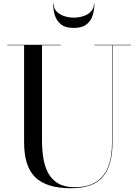

<svg xmlns="http://www.w3.org/2000/svg" viewBox="-20 -989 738 1024"><path d="M679 -750V-747.5H580V-230Q580 -106.5 528.5 -45.8Q477 15 358.5 15Q229 15 168.8 -42.8Q108.5 -100.5 108.5 -230V-747.5H19V-750H304V-747.5H204V-240Q204 -190.5 211.2 -145.5Q218.5 -100.5 237.2 -65.8Q256 -31 290.2 -10.8Q324.5 9.5 378.5 9.5Q445 9.5 489.2 -16.8Q533.5 -43 555.5 -96Q577.5 -149 577.5 -230V-747.5H483V-750ZM373.5 -840Q328.5 -840 304.8 -859.5Q281 -879 272.2 -908.8Q263.5 -938.5 263.5 -969H266Q266 -944.5 281.5 -928Q297 -911.5 321.8 -903.2Q346.5 -895 373.5 -895Q400.5 -895 425.2 -903.2Q450 -911.5 465.5 -928Q481 -944.5 481 -969H483.5Q483.5 -938.5 474.8 -908.8Q466 -879 442.2 -859.5Q418.5 -840 373.5 -840Z"/></svg>

Font: Bodoni Moda 72pt
Style: Regular
Weight: 400
Designer: Owen Earl
Foundry: indestructible type
Version: Version 2.005